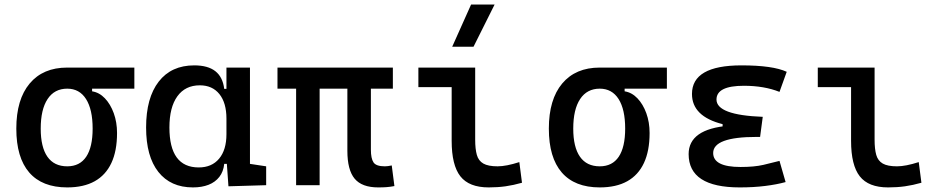

<svg xmlns="http://www.w3.org/2000/svg" viewBox="-20 -815 4142 845"><path d="M275.9 9.8Q165.5 9.8 108.6 -55.9Q51.8 -121.6 51.8 -249Q51.8 -377.4 110.6 -447.5Q169.4 -517.6 275.9 -517.6L385.3 -486.8V-413.1Q417 -408.2 441.7 -382.3Q466.3 -356.4 480.7 -316.7Q495.1 -276.9 495.1 -229.5Q495.1 -150.9 470.2 -97.7Q445.3 -44.4 396.7 -17.3Q348.1 9.8 275.9 9.8ZM275.9 -83Q331.1 -83 359.4 -125.2Q387.7 -167.5 387.7 -249Q387.7 -333.5 358.6 -379.2Q329.6 -424.8 275.9 -424.8Q219.7 -424.8 189.5 -379.2Q159.2 -333.5 159.2 -249Q159.2 -167.5 188.7 -125.2Q218.3 -83 275.9 -83ZM275.9 -424.8V-517.6H571.3V-424.8Z M829.1 9.8Q731 9.8 677 -58.3Q623 -126.5 623 -253.9Q623 -384.3 678.5 -455.8Q733.9 -527.3 835 -527.3Q895 -527.3 927.7 -501.7Q960.4 -476.1 966.8 -423.8H1006.8L976.6 -293Q976.6 -362.3 945.6 -400.9Q914.6 -439.5 859.4 -439.5Q795.4 -439.5 760.5 -391.1Q725.6 -342.8 725.6 -253.9Q725.6 -78.1 854.5 -78.1Q912.1 -78.1 944.3 -116.7Q976.6 -155.3 976.6 -224.6V-252L1011.7 -93.8H966.8Q963.4 -59.6 945.3 -36.4Q927.2 -13.2 897.7 -1.7Q868.2 9.8 829.1 9.8ZM985.4 4.9 976.6 -119.1V-239.3L1080.1 -210V-93.8L1151.4 -83V0ZM976.6 -146.5V-517.6H1080.1V-175.8Z M1644.5 9.8Q1572.8 9.8 1540.8 -28.6Q1508.8 -66.9 1508.8 -151.4V-517.6H1612.3V-156.2Q1612.3 -117.7 1623.8 -100.3Q1635.3 -83 1673.8 -83Q1680.7 -83 1687.7 -84Q1694.8 -85 1704.1 -86.9L1715.8 3.9Q1697.8 7.3 1682.6 8.5Q1667.5 9.8 1644.5 9.8ZM1283.2 0V-517.6H1386.7V0ZM1201.2 -424.8V-517.6H1709V-424.8Z M2130.9 9.8Q2044.4 9.8 2006.1 -39.1Q1967.8 -87.9 1967.8 -195.3V-517.6H2071.3V-200.2Q2071.3 -159.2 2078.6 -133.3Q2085.9 -107.4 2107.2 -95.2Q2128.4 -83 2169.9 -83Q2208 -83 2265.6 -101.6L2277.3 -10.7Q2239.7 0 2205.1 4.9Q2170.4 9.8 2130.9 9.8ZM1821.3 -431.6V-517.6H1976.6V-431.6ZM1970.2 -609.4 2053.2 -794.9H2156.7L2064 -609.4Z M2619.6 9.8Q2509.3 9.8 2452.4 -55.9Q2395.5 -121.6 2395.5 -249Q2395.5 -377.4 2454.3 -447.5Q2513.2 -517.6 2619.6 -517.6L2729 -486.8V-413.1Q2760.7 -408.2 2785.4 -382.3Q2810.1 -356.4 2824.5 -316.7Q2838.9 -276.9 2838.9 -229.5Q2838.9 -150.9 2814 -97.7Q2789.1 -44.4 2740.5 -17.3Q2691.9 9.8 2619.6 9.8ZM2619.6 -83Q2674.8 -83 2703.1 -125.2Q2731.4 -167.5 2731.4 -249Q2731.4 -333.5 2702.4 -379.2Q2673.3 -424.8 2619.6 -424.8Q2563.5 -424.8 2533.2 -379.2Q2502.9 -333.5 2502.9 -249Q2502.9 -167.5 2532.5 -125.2Q2562 -83 2619.6 -83ZM2619.6 -424.8V-517.6H2915V-424.8Z M3235.4 9.8Q3010.7 9.8 3010.7 -136.7Q3010.7 -247.1 3187.5 -261.7L3336.9 -300.8L3325.2 -212.4H3309.6Q3118.7 -212.4 3118.7 -141.6Q3118.7 -80.1 3239.3 -80.1Q3299.8 -80.1 3339.6 -89.4Q3379.4 -98.6 3410.6 -106.9L3437.5 -13.7Q3398.4 -2.9 3347.4 3.4Q3296.4 9.8 3235.4 9.8ZM3160.2 -212.4V-268.6Q3025.4 -302.7 3025.4 -401.4Q3025.4 -527.3 3243.2 -527.3Q3381.3 -527.3 3442.4 -499L3410.6 -410.6Q3343.3 -437.5 3253.9 -437.5Q3133.3 -437.5 3133.3 -377Q3133.3 -308.6 3336.9 -300.8L3325.2 -212.4Z M3888.7 9.8Q3802.2 9.8 3763.9 -39.1Q3725.6 -87.9 3725.6 -195.3V-517.6H3829.1V-200.2Q3829.1 -159.2 3836.4 -133.3Q3843.8 -107.4 3865 -95.2Q3886.2 -83 3927.7 -83Q3965.8 -83 4023.4 -101.6L4035.2 -10.7Q3997.6 0 3962.9 4.9Q3928.2 9.8 3888.7 9.8ZM3579.1 -431.6V-517.6H3734.4V-431.6Z"/></svg>

Font: Cascadia Mono
Style: Regular
Weight: 400
Monospace: yes
Designer: Aaron Bell
Foundry: Saja Typeworks
Version: Version 2102.003